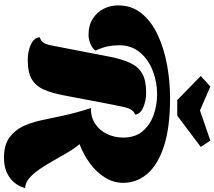

<svg xmlns="http://www.w3.org/2000/svg" viewBox="-76 -856 1075 963"><g transform="rotate(90 461.5 -374.5)"><path d="M772 143Q708 143 671.5 117Q635 91 615 51Q595 9 584 -41Q573 -91 560 -153.5Q547 -216 522 -293Q567 -292 600.5 -314Q634 -336 652 -373.5Q670 -411 670 -455Q670 -515 638 -552.5Q606 -590 556.5 -607.5Q507 -625 453 -625Q391 -625 334.5 -603Q278 -581 242.5 -538.5Q207 -496 207 -435Q207 -405 212.5 -378Q218 -351 234 -315Q218 -297 195.5 -289Q173 -281 156 -281Q107 -281 73.5 -302.5Q40 -324 23.5 -358Q7 -392 7 -429Q7 -498 47.5 -547.5Q88 -597 156 -628.5Q224 -660 306 -675Q388 -690 471 -690Q620 -690 714 -659Q808 -628 852.5 -575Q897 -522 897 -455Q897 -405 869.5 -362Q842 -319 798 -287Q754 -255 703 -236Q725 -210 745.5 -175Q766 -140 786.5 -103.5Q807 -67 829 -35Q851 -3 874 16.5Q897 36 923 37Q911 85 871 114Q831 143 772 143ZM280 24Q237 24 203 8Q169 -8 167 -36Q185 -43 193 -53.5Q201 -64 206 -86Q211 -108 218 -147L265 -390Q277 -450 295.5 -490Q314 -530 348.5 -550Q383 -570 444 -570Q485 -570 518.5 -555.5Q552 -541 555 -515Q540 -509 531.5 -497Q523 -485 518 -463Q513 -441 505 -402L459 -161Q448 -100 430 -58.5Q412 -17 377.5 3.5Q343 24 280 24ZM482 -726 361 -844 414 -892 534 -840 685 -892 717 -844 560 -726Z"/></g></svg>

Font: Sansita Swashed Black
Style: Regular
Weight: 900
Designer: Pablo Cosgaya
Foundry: Omnibus-Type
Version: Version 1.003; ttfautohint (v1.8.3)